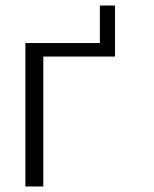

<svg xmlns="http://www.w3.org/2000/svg" viewBox="-20 -676 560 696"><path d="M72 0V-520H342V-656H397V-471H137V0Z"/></svg>

Font: Murecho Light
Style: Regular
Weight: 300
Designer: Neil Summerour
Foundry: Positype
Version: Version 1.010; ttfautohint (v1.8.3)